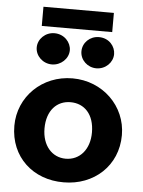

<svg xmlns="http://www.w3.org/2000/svg" viewBox="-56 -852 675 907"><g transform="rotate(5 281.5 -398.0)"><path d="M113 -716H447V-807H113ZM176 -539C219 -539 255 -573 255 -613C255 -650 223 -687 176 -687C133 -687 98 -653 98 -613C98 -573 133 -539 176 -539ZM387 -539C430 -539 465 -573 465 -613C465 -649 436 -687 387 -687C344 -687 310 -654 310 -613C310 -572 345 -539 387 -539ZM280 11C423 11 535 -89 535 -235C535 -373 423 -482 280 -482C136 -482 25 -373 25 -235C25 -87 135 12 280 11ZM280 -101C215 -101 168 -154 168 -235C168 -321 216 -369 280 -369C346 -369 393 -321 393 -235C393 -154 346 -101 280 -101Z"/></g></svg>

Font: Inconsolata SemiExpanded Black
Style: Regular
Weight: 900
Width: 6
Monospace: yes
Designer: Raph Levien, Cyreal, Brenton Simpson
Foundry: Raph Levien, Cyreal, Google
Version: Version 3.100